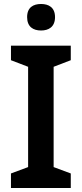

<svg xmlns="http://www.w3.org/2000/svg" viewBox="-20 -1036 410 963"><path d="M186 -1016C147 -1016 116 -999 116 -950C116 -901 147 -883 186 -883C224 -883 256 -901 256 -950C256 -999 224 -1016 186 -1016ZM335 -93V-166L249 -198V-701L335 -734V-807H35V-734L121 -701V-198L35 -166V-93Z"/></svg>

Font: Noto Sans Kannada UI SemiBold
Style: Regular
Weight: 600
Designer: Jelle Bosma - Monotype Design Team
Foundry: Monotype Imaging Inc.
Version: Version 2.005